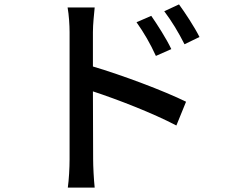

<svg xmlns="http://www.w3.org/2000/svg" viewBox="-20 -802 1040 872"><path d="M886 -634C863 -680 820 -745 793 -782L726 -751C761 -704 789 -658 818 -601ZM758 -579C736 -626 694 -691 667 -730L600 -701C634 -653 662 -605 688 -548ZM402 -656C402 -692 407 -735 410 -768H287C293 -735 296 -688 296 -656V-78C296 -40 293 15 288 50H410C406 13 403 -47 403 -78L402 -387C512 -351 675 -288 781 -232L825 -340C726 -389 534 -461 402 -500Z"/></svg>

Font: Genne Gothic Medium
Style: Regular
Weight: 500
Designer: Ryoko NISHIZUKA (kana & ideographs); Paul D. Hunt (Latin, Greek & Cyrillic); Wenlong ZHANG (bopomofo); Sandoll Communica
Foundry: Adobe Systems Incorporated
Version: Version 1.004;PS 1.004;hotconv 16.6.51;makeotf.lib2.5.65220